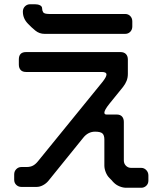

<svg xmlns="http://www.w3.org/2000/svg" viewBox="-20 -779 768 907"><path d="M113 -666Q128 -650 147 -634.5Q166 -619 191 -619H571Q586 -619 595.5 -629Q605 -639 605 -654V-678Q605 -693 595.5 -703Q586 -713 571 -713H213Q189 -713 184 -721Q179 -729 179 -739Q179 -749 169 -754Q159 -759 144 -759H123Q108 -759 98 -749Q88 -739 88 -724Q88 -691 113 -666ZM81 104H153Q168 104 183 96Q198 88 208 76L373 -128Q396 -157 429 -157Q455 -157 464 -148.5Q473 -140 473 -120V3Q473 18 479.5 34.5Q486 51 497 62Q499 64 502 67Q505 70 508 73Q510 76 513 79Q516 82 518 84Q529 95 545 101.5Q561 108 576 108H647Q661 108 671 98.5Q681 89 681 74V50Q681 35 671 24.5Q661 14 647 14H599Q585 14 575 4Q565 -6 565 -21V-203Q565 -219 556.5 -228.5Q548 -238 531 -238H483Q473 -238 473 -247Q473 -259 497 -289L561 -368Q572 -382 578 -397Q584 -412 584 -430V-498Q584 -514 575 -523.5Q566 -533 549 -533H103Q69 -533 69 -498V-474Q69 -458 77.5 -448.5Q86 -439 103 -439H461Q483 -439 483 -427Q483 -416 465 -393L160 -18Q149 -4 136.5 3Q124 10 105 10H81Q67 10 57 20Q47 30 47 45V70Q47 85 57 94.5Q67 104 81 104Z"/></svg>

Font: WDXL Lubrifont JP N
Style: Regular
Weight: 400
Designer: [WDXL Lubrifont] Copyright 2020-2022 (c) NightFurySL2001, Skr-ZERO; [ZCOOL QingKe HuangYou] Copyright 2018-2022 (c) The 
Version: Version 2.001;hotconv 1.1.1;makeotfexe 2.6.0